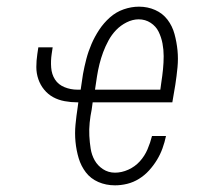

<svg xmlns="http://www.w3.org/2000/svg" viewBox="-20 -548 640 576"><path d="M325 8Q298 8 275 -2Q252 -12 237.5 -31Q223 -50 216 -73.5Q209 -97 206.5 -122.5Q204 -148 206.5 -174Q209 -200 213 -226L215 -241H212Q193 -241 174 -244.5Q155 -248 139.5 -256.5Q124 -265 112.5 -279Q101 -293 95 -310.5Q89 -328 89 -347Q89 -366 92 -386L95 -406H138L135 -386Q132 -366 133.5 -345.5Q135 -325 145 -309.5Q155 -294 173.5 -286.5Q192 -279 212 -279H222L229 -326Q233 -348 239 -371Q245 -394 254.5 -416Q264 -438 277.5 -458.5Q291 -479 309.5 -495.5Q328 -512 351 -520Q374 -528 397 -528Q423 -528 445.5 -518Q468 -508 482.5 -489Q497 -470 503.5 -446Q510 -422 512.5 -397Q515 -372 512.5 -346Q510 -320 506 -294L497 -241H258L255 -219Q251 -200 249 -180Q247 -160 248 -140.5Q249 -121 252 -102Q255 -83 264 -67Q273 -51 289 -40.5Q305 -30 325 -30Q345 -30 365 -39Q385 -48 399.5 -64Q414 -80 422.5 -100Q431 -120 436 -140H478Q474 -121 467.5 -103Q461 -85 451 -68.5Q441 -52 427.5 -37Q414 -22 397 -11.5Q380 -1 361.5 3.5Q343 8 325 8ZM461 -279 464 -301Q467 -320 469 -340Q471 -360 471 -379.5Q471 -399 467.5 -417.5Q464 -436 456 -452.5Q448 -469 432 -479.5Q416 -490 396 -490Q378 -490 360 -481Q342 -472 328.5 -458Q315 -444 305.5 -426.5Q296 -409 289.5 -391.5Q283 -374 278.5 -356Q274 -338 271 -319L265 -279Z"/></svg>

Font: Iosevka SS04 XLt Ex Obl
Style: Regular
Weight: 200
Width: 7
Italic angle: -9°
Monospace: yes
Designer: Belleve Invis
Foundry: Belleve Invis
Version: Version 19.0.0; ttfautohint (v1.8.4)